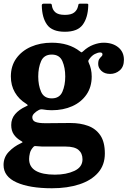

<svg xmlns="http://www.w3.org/2000/svg" viewBox="-22 -769 700 1052"><path d="M37.5 -350Q37.5 -407.5 67.2 -449Q97 -490.5 147.8 -512.8Q198.5 -535 261.5 -535Q355.5 -535 416 -487.5Q423 -482 425 -482.2Q427 -482.5 434 -488.5Q459.5 -512.5 489.8 -523.8Q520 -535 545.5 -535Q595 -535 626 -509.8Q657 -484.5 657 -441.5Q657 -403 634.2 -383.5Q611.5 -364 581.5 -364Q551 -364 533.5 -380.8Q516 -397.5 516 -418Q516 -437 522 -445.8Q528 -454.5 533.8 -459.5Q539.5 -464.5 539.5 -471Q539.5 -481.5 526.5 -481.5Q514 -481.5 497.5 -473Q481 -464.5 467.5 -445.5Q463 -439.5 462 -436.2Q461 -433 464 -426Q480.5 -391 480.5 -350Q480.5 -292.5 452 -251Q423.5 -209.5 374 -187.2Q324.5 -165 261.5 -165Q248.5 -165 236.2 -166.2Q224 -167.5 212 -169.5Q199 -171.5 188.5 -165Q174.5 -157.5 164.8 -147.2Q155 -137 155 -126.5Q155 -107.5 173 -100.8Q191 -94 224.5 -94Q237 -94 265.5 -94.2Q294 -94.5 322.8 -94.8Q351.5 -95 365.5 -95Q418 -95 460.5 -79.5Q503 -64 527.8 -27.5Q552.5 9 552.5 72Q552.5 135 515.5 177.2Q478.5 219.5 413 241Q347.5 262.5 262.5 262.5Q140.5 262.5 69 230.5Q-2.5 198.5 -2.5 135Q-2.5 93 25.8 63.2Q54 33.5 92 16Q102.5 11.5 101.5 9.2Q100.5 7 91.5 2Q68 -11.5 53.8 -32.2Q39.5 -53 39.5 -84Q39.5 -118.5 60.8 -143.5Q82 -168.5 119 -185.5Q131 -190.5 130 -193Q129 -195.5 120 -201.5Q81.5 -225 59.5 -263Q37.5 -301 37.5 -350ZM187.5 -350Q187.5 -302 203.2 -266Q219 -230 261.5 -230Q304 -230 319.8 -266Q335.5 -302 335.5 -350Q335.5 -398 319.8 -434Q304 -470 261.5 -470Q219 -470 203.2 -434Q187.5 -398 187.5 -350ZM430 104Q430 71 408.2 52.5Q386.5 34 337.5 34H233.5Q220 34 206.8 33.8Q193.5 33.5 181 32Q174 31 169.8 31.2Q165.5 31.5 161.5 35.5Q146 52 141.8 70Q137.5 88 137.5 102Q137.5 145.5 174 166.8Q210.5 188 278.5 188Q341.5 188 385.8 167.2Q430 146.5 430 104ZM333.5 -595Q263.5 -595 235.8 -633.8Q208 -672.5 207 -739.5Q207 -749 218.5 -749H253Q261 -749 262 -741Q264.5 -716.5 280.8 -702Q297 -687.5 333.5 -687.5Q368 -687.5 384.5 -700.5Q401 -713.5 405.5 -734.5Q407.5 -741.5 408.2 -745.2Q409 -749 418 -749H451.5Q459.5 -749 460.8 -746.8Q462 -744.5 461.5 -737Q459.5 -671.5 431 -633.2Q402.5 -595 333.5 -595Z"/></svg>

Font: Besley
Style: Bold
Weight: 700
Designer: Owen Earl
Foundry: indestructible type*
Version: Version 2.001; ttfautohint (v1.8.3)